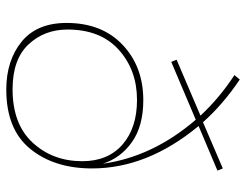

<svg xmlns="http://www.w3.org/2000/svg" viewBox="-106 -678 783 611"><g transform="rotate(90 285.5 -372.5)"><path d="M265 -1Q173 -1 113 -49.5Q53 -98 53 -193Q53 -305 122.5 -371Q192 -437 299 -437Q381 -437 432 -401Q483 -365 501 -308Q479 -467 361 -604L177 -526L170 -543L348 -619Q291 -680 219 -727L233 -744Q312 -691 369 -627L516 -690L523 -673L381 -613Q516 -450 516 -274Q516 -154 454 -77.5Q392 -1 265 -1ZM264 -21Q375 -21 434 -85Q493 -149 493 -243Q493 -324.5 440 -370.8Q387 -417 298 -417Q203 -417 138.5 -359Q74 -301 74 -196Q74 -122 121.5 -71.5Q169 -21 264 -21Z"/></g></svg>

Font: Argentum Sans Thin
Style: Italic
Weight: 100
Italic angle: -11°
Designer: Julieta Ulanovsky (font), Cristiano Sobral (main changes and remaster)
Foundry: Julieta Ulanovsky (font), Cristiano Sobral (main changes and remaster)
Version: Version 2.007;June 15, 2022;FontCreator 14.0.0.2814 64-bit; 